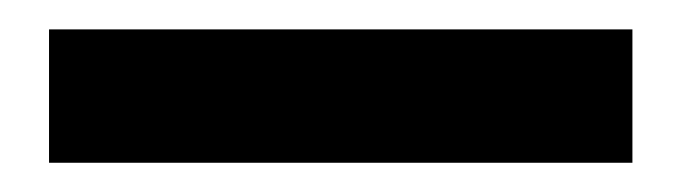

<svg xmlns="http://www.w3.org/2000/svg" viewBox="-20 -16 461 130"><path d="M13.2 94.2V3.9H408.2V94.2Z"/></svg>

Font: Neutral Grotesk
Style: Regular
Weight: 400
Designer: Nawras Khrais
Foundry: Nawras Khrais
Version: Version 1.000;PS 001.000;hotconv 1.0.88;makeotf.lib2.5.64775